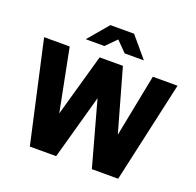

<svg xmlns="http://www.w3.org/2000/svg" viewBox="-154 -1085 1277 1248"><g transform="rotate(20 484.5 -460.5)"><path d="M179 0 23 -700H200L285 -268L407 -700H568L690 -268L775 -700H946L790 0H608L485 -446L361 0ZM551 -780 481 -851 411 -780H282L401 -921H565L684 -780Z"/></g></svg>

Font: Red Hat Display Black
Style: Regular
Weight: 900
Designer: Pentagram, MCKL
Foundry: Pentagram, MCKL
Version: Version 1.023; ttfautohint (v1.8.3)